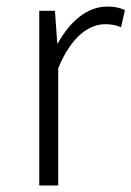

<svg xmlns="http://www.w3.org/2000/svg" viewBox="-20 -567 402 587"><path d="M100 0H158V-358C198 -457 254 -493 301 -493C322 -493 333 -490 350 -484L362 -536C345 -544 329 -547 308 -547C246 -547 194 -501 157 -435H155L148 -534H100Z"/></svg>

Font: Noto Sans CJK SC Light
Style: Regular
Weight: 300
Designer: Ryoko NISHIZUKA 西塚涼子 (kana, bopomofo & ideographs); Paul D. Hunt (Latin, Greek & Cyrillic); Sandoll Communications 산돌커뮤니
Foundry: Adobe
Version: Version 2.004;hotconv 1.0.118;makeotfexe 2.5.65603